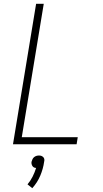

<svg xmlns="http://www.w3.org/2000/svg" viewBox="-20 -755 540 1005"><path d="M48 0 169 -735H209L94 -37H387L381 0ZM149 230 124 210Q140 191 151 169Q162 147 169 124Q163 124 158 121.5Q153 119 150 114.5Q147 110 145.5 104Q144 98 145 92Q147 85 150 78.5Q153 72 158.5 67.5Q164 63 170.5 61Q177 59 184 59Q191 59 196.5 61Q202 63 206.5 67.5Q211 72 212 78.5Q213 85 211 92Q206 128 191 164Q176 200 149 230Z"/></svg>

Font: Iosevka Extralight Oblique
Style: Regular
Weight: 200
Italic angle: -9°
Monospace: yes
Designer: Belleve Invis
Foundry: Belleve Invis
Version: Version 32.5.0; ttfautohint (v1.8.4)